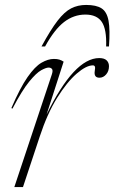

<svg xmlns="http://www.w3.org/2000/svg" viewBox="-20 -757 463 777"><path d="M189.5 -455Q195 -471 190.8 -477.2Q186.5 -483.5 176.5 -483.5Q166.5 -483.5 146.8 -472.8Q127 -462 98 -426.5Q69 -391 30.5 -317.5L26 -319.5Q61.5 -402 91.5 -445Q121.5 -488 148 -503.2Q174.5 -518.5 198 -518.5Q211.5 -518.5 220.2 -515.8Q229 -513 237.5 -507.5L168.5 -293.5Q280 -522 381.5 -522Q402 -522 411.5 -512.8Q421 -503.5 421 -489Q421 -469 409.5 -455.8Q398 -442.5 382.5 -442.5Q359 -442.5 363.5 -470Q366 -483.5 363.8 -488Q361.5 -492.5 356 -492.5Q329 -492.5 290 -458.8Q251 -425 211 -360.8Q171 -296.5 141 -205L73 0H38ZM325.5 -698Q278.5 -698 239.2 -667.8Q200 -637.5 162.5 -569H148Q185 -637 213 -673.2Q241 -709.5 268 -723.2Q295 -737 328.5 -737Q369.5 -737 391 -723.2Q412.5 -709.5 419.2 -673.2Q426 -637 421 -569H409.5Q412 -638.5 392 -668.2Q372 -698 325.5 -698Z"/></svg>

Font: Newsreader 72pt ExtraLight
Style: Italic
Weight: 275
Italic angle: -17°
Designer: Hugues Gentile
Foundry: Production Type
Version: Version 1.003; ttfautohint (v1.8.3)